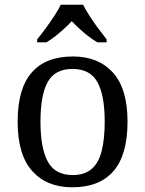

<svg xmlns="http://www.w3.org/2000/svg" viewBox="-20 -786 617 816"><path d="M287 10Q179 10 117 -59Q55 -128 55 -269Q55 -409 114.5 -477.5Q174 -546 290 -546Q398 -546 460 -477.5Q522 -409 522 -269Q522 -128 462.5 -59Q403 10 287 10ZM289 -42Q339 -42 369 -67.5Q399 -93 412 -144Q425 -195 425 -269Q425 -381 394 -437Q363 -493 288 -493Q213 -493 182.5 -437Q152 -381 152 -269Q152 -157 183 -99.5Q214 -42 289 -42ZM138 -619Q154 -638 173 -664Q192 -690 210 -717Q228 -744 238 -766H333Q344 -744 361.5 -717Q379 -690 398.5 -664Q418 -638 433 -619V-606H394Q375 -617 355.5 -632Q336 -647 318 -663.5Q300 -680 285 -696Q270 -680 252 -663.5Q234 -647 215 -632Q196 -617 177 -606H138Z"/></svg>

Font: Noto Serif Thai
Style: Regular
Weight: 400
Designer: Monotype Design Team
Foundry: Monotype Imaging Inc.
Version: Version 2.001